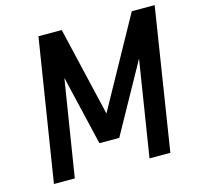

<svg xmlns="http://www.w3.org/2000/svg" viewBox="-103 -808 943 916"><g transform="rotate(-15 369.0 -350.0)"><path d="M625 -700 382 -260 279 -700H164L53 0H156L232 -476L313 -132H411L600 -473L525 0H628L738 -700Z"/></g></svg>

Font: Arthouse Owned Medium
Style: Italic
Weight: 500
Italic angle: -10°
Designer: Jeremy Tribby
Foundry: Tribby Type
Version: Version 1.000;PS 001.000;hotconv 1.0.88;makeotf.lib2.5.64775